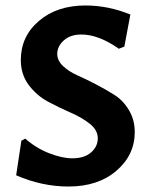

<svg xmlns="http://www.w3.org/2000/svg" viewBox="-20 -672 551 701"><path d="M292 -652Q375 -652 456 -619L434 -502L414 -494Q340 -546 277 -546Q237 -546 213 -524.5Q189 -503 189 -475Q189 -451 210 -431Q231 -411 262.5 -397Q294 -383 330.5 -364Q367 -345 398.5 -325Q430 -305 451 -269.5Q472 -234 472 -190Q472 -106 405 -48.5Q338 9 230 9Q133 9 39 -32L58 -158L72 -166Q112 -131 159.5 -112.5Q207 -94 244 -94Q288 -94 312.5 -115.5Q337 -137 337 -167Q337 -197 308 -220Q279 -243 237.5 -261Q196 -279 155 -301Q114 -323 85 -361.5Q56 -400 56 -453Q56 -539 122 -595.5Q188 -652 292 -652Z"/></svg>

Font: Alegreya Sans SC
Style: Bold
Weight: 700
Designer: Juan Pablo del Peral
Foundry: Huerta Tipografica
Version: Version 2.007